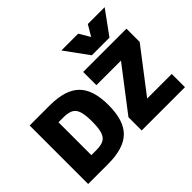

<svg xmlns="http://www.w3.org/2000/svg" viewBox="-189 -1347 1694 1694"><g transform="rotate(-45 658.0 -500.0)"><path d="M726 -1000H936L995 -900H997L1056 -1000H1266L1106 -780H886ZM60 0V-730H310Q504 -730 592 -643.5Q680 -557 680 -365Q680 -173 592 -86.5Q504 0 310 0ZM323 -160Q382 -160 415 -178Q448 -196 461.5 -241Q475 -286 475 -365Q475 -445 461.5 -489.5Q448 -534 415 -552Q382 -570 323 -570H260V-160ZM728 0V-165L1033 -563V-565H728V-730H1268V-565L963 -167V-165H1268V0Z"/></g></svg>

Font: M PLUS 1 Black
Style: Regular
Weight: 900
Designer: Coji Morishita
Foundry: UNDERFOREST DESIGN
Version: Version 1.001